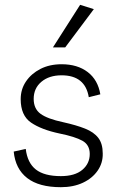

<svg xmlns="http://www.w3.org/2000/svg" viewBox="-20 -770 484 798"><path d="M233 8Q142 8 93 -30Q44 -68 37 -140L87 -151Q94 -93 129 -65.5Q164 -38 233 -38Q291 -38 322 -64Q353 -90 353 -130Q353 -168 322.5 -185Q292 -202 228 -215Q152 -231 109 -260.5Q66 -290 66 -358Q66 -399 88 -431.5Q110 -464 148 -483.5Q186 -503 236 -503Q302 -503 344.5 -470.5Q387 -438 397 -378L349 -366Q334 -457 236 -457Q184 -457 152 -430Q120 -403 120 -359Q120 -318 148.5 -297Q177 -276 243 -262Q297 -250 333.5 -235.5Q370 -221 388.5 -197Q407 -173 407 -132Q408 -93 386 -61Q364 -29 324.5 -10.5Q285 8 233 8ZM200 -573 313 -750 370 -732 251 -573Z"/></svg>

Font: Livvic Light
Style: Regular
Weight: 300
Designer: Jacques Le Bailly, Baron von Fonthausen
Version: Version 1.001; ttfautohint (v1.8.2)